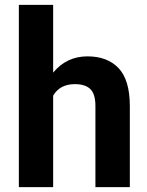

<svg xmlns="http://www.w3.org/2000/svg" viewBox="-20 -770 606 790"><path d="M198.7 -376.5V0H57.6V-750H198.7V-471.2Q253.9 -538.1 339.8 -538.1Q421.9 -538.1 467.8 -489.7Q513.7 -441.4 514.2 -335.4V0H372.6V-334Q372.6 -383.3 351.6 -403.6Q330.6 -423.8 288.1 -423.8Q226.6 -423.8 198.7 -376.5Z"/></svg>

Font: Mardoto
Style: Bold
Weight: 700
Designer: Christian Robertson, Vahan Hovhannisyan
Foundry: Google
Version: Version 1.000